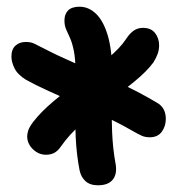

<svg xmlns="http://www.w3.org/2000/svg" viewBox="-20 -783 549 572"><path d="M117 -322Q95 -322 78 -338.5Q61 -355 61 -377Q61 -384 64 -394Q67 -404 79 -420Q103 -451 142 -483.5Q181 -516 223.5 -548Q266 -580 302 -610Q338 -640 355 -666Q366 -683 378 -691.5Q390 -700 406 -700Q430 -700 442 -684.5Q454 -669 454 -648Q454 -634 449.5 -622Q445 -610 437 -597Q417 -570 381 -540.5Q345 -511 304 -480.5Q263 -450 224.5 -416Q186 -382 161 -346Q152 -333 141.5 -327.5Q131 -322 117 -322ZM272 -231Q248 -231 234.5 -243.5Q221 -256 217 -276Q208 -322 205.5 -375Q203 -428 204 -478.5Q205 -529 205 -567Q205 -607 200 -631.5Q195 -656 188.5 -670Q182 -684 177 -695.5Q172 -707 172 -722Q172 -741 183 -752Q194 -763 217 -763Q244 -763 266 -742Q288 -721 301 -677.5Q314 -634 314 -567Q314 -532 313 -485.5Q312 -439 314 -390Q316 -341 324 -297Q330 -266 316.5 -248.5Q303 -231 272 -231ZM426 -374Q413 -374 402.5 -378.5Q392 -383 366 -398Q331 -418 289 -437.5Q247 -457 204.5 -476Q162 -495 123.5 -512.5Q85 -530 58 -545Q32 -561 23 -580Q14 -599 14 -614Q14 -636 26 -647Q38 -658 57 -658Q71 -658 81 -653.5Q91 -649 112 -638Q148 -619 204 -594.5Q260 -570 323.5 -541.5Q387 -513 446 -478Q474 -463 474 -429Q474 -407 462 -390.5Q450 -374 426 -374Z"/></svg>

Font: Shantell Sans Light
Style: Bold
Weight: 700
Version: Version 1.011;[c5ecc13dd]